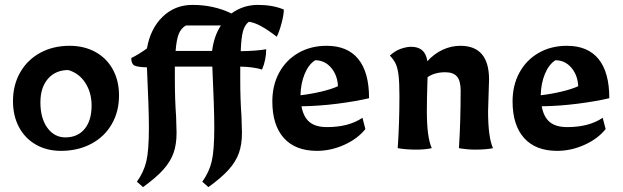

<svg xmlns="http://www.w3.org/2000/svg" viewBox="-20 -605 2545 784"><path d="M33 -192Q33 -258 62.5 -309.5Q92 -361 144.5 -389.5Q197 -418 264 -418Q324 -418 370 -392.5Q416 -367 441 -321Q466 -275 466 -215Q466 -149 436 -97.5Q406 -46 352 -17.5Q298 11 229 11Q171 11 126.5 -14.5Q82 -40 57.5 -86Q33 -132 33 -192ZM354 -174Q354 -227 328.5 -266.5Q303 -306 259 -319Q207 -319 176 -283.5Q145 -248 145 -187Q145 -122 173.5 -83Q202 -44 247 -44Q297 -44 325.5 -78.5Q354 -113 354 -174Z M539 137Q567 98 577.5 54Q588 10 588 -84Q588 -159 580 -330Q540 -331 528 -338Q516 -345 516 -368Q545 -382 580 -407Q594 -488 644 -536.5Q694 -585 766 -585Q853 -585 925 -550Q973 -585 1033 -585Q1094 -585 1139 -566Q1139 -545 1129.5 -509.5Q1120 -474 1110 -455Q1037 -512 996 -516Q980 -504 972.5 -478.5Q965 -453 963 -396Q1029 -397 1067 -404Q1067 -361 1050 -321Q1015 -332 961 -333V-281Q961 -198 966 -131Q968 -77 968 -63Q968 -15 955.5 20Q943 55 914 87.5Q885 120 831 159L806 137Q834 98 844.5 54Q855 10 855 -85Q855 -160 847 -333H694V-281Q694 -198 699 -131Q701 -77 701 -63Q701 -15 688.5 20Q676 55 647 87.5Q618 120 564 159ZM846 -397Q854 -459 882 -501H739Q720 -490 710.5 -468Q701 -446 697 -397Z M1092 -191Q1092 -257 1120 -308.5Q1148 -360 1198.5 -389Q1249 -418 1314 -418Q1399 -418 1443 -364Q1487 -310 1487 -204Q1432 -191 1357.5 -181.5Q1283 -172 1211 -171Q1219 -127 1244 -106.5Q1269 -86 1315 -86Q1404 -86 1460 -124L1472 -78Q1440 -38 1385.5 -13.5Q1331 11 1274 11Q1186 11 1139 -41.5Q1092 -94 1092 -191ZM1360 -253Q1358 -298 1332 -328.5Q1306 -359 1267 -359Q1240 -342 1224 -303Q1208 -264 1207 -216Q1250 -221 1292 -231Q1334 -241 1360 -253Z M1604 0Q1611 -100 1611 -213Q1611 -268 1607.5 -297Q1604 -326 1596.5 -343Q1589 -360 1572 -378Q1592 -397 1616 -405.5Q1640 -414 1659 -414Q1717 -414 1725 -355Q1752 -385 1787 -401.5Q1822 -418 1860 -418Q1977 -418 1977 -280L1975 -217L1973 -150Q1973 -45 1993 0Q1965 6 1920 6Q1889 6 1854 0Q1861 -109 1861 -235Q1861 -275 1846 -292.5Q1831 -310 1798 -310Q1755 -310 1726 -290L1725 -261Q1723 -197 1723 -150Q1723 -45 1743 0Q1715 6 1680 6Q1638 6 1604 0Z M2073 -191Q2073 -257 2101 -308.5Q2129 -360 2179.5 -389Q2230 -418 2295 -418Q2380 -418 2424 -364Q2468 -310 2468 -204Q2413 -191 2338.5 -181.5Q2264 -172 2192 -171Q2200 -127 2225 -106.5Q2250 -86 2296 -86Q2385 -86 2441 -124L2453 -78Q2421 -38 2366.5 -13.5Q2312 11 2255 11Q2167 11 2120 -41.5Q2073 -94 2073 -191ZM2341 -253Q2339 -298 2313 -328.5Q2287 -359 2248 -359Q2221 -342 2205 -303Q2189 -264 2188 -216Q2231 -221 2273 -231Q2315 -241 2341 -253Z"/></svg>

Font: Mirza SemiBold
Style: Regular
Weight: 600
Designer: Arabic design by Kourosh Beigpour, Latin design by Eduardo Tunni, engineering by Lasse Fister
Version: Version 1.0010g